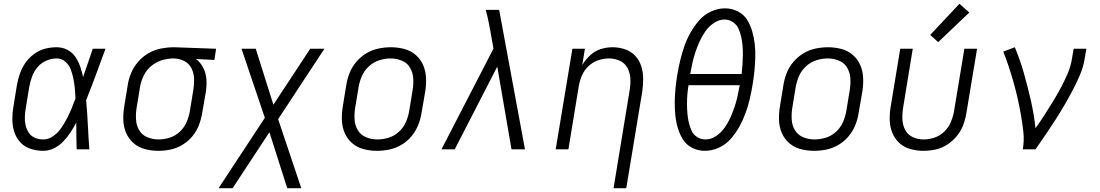

<svg xmlns="http://www.w3.org/2000/svg" viewBox="-20 -787 5800 1012"><path d="M208 8Q237 8 264.5 -5.5Q292 -19 313.5 -41.5Q335 -64 351.5 -89Q368 -114 382 -141Q382 -140 382 -139V-134Q382 -100 382.5 -67Q383 -34 384 0H451Q446 -65 443 -129.5Q440 -194 434 -259Q461 -326 486 -394Q511 -462 536 -530H469Q456 -493 443.5 -455.5Q431 -418 418 -381Q412 -409 402.5 -436.5Q393 -464 377 -487.5Q361 -511 335 -524.5Q309 -538 278 -538Q247 -538 216.5 -530Q186 -522 159 -502Q132 -482 113.5 -455Q95 -428 84.5 -398Q74 -368 69 -337L51 -227Q45 -193 45 -158.5Q45 -124 55 -92.5Q65 -61 87 -37Q109 -13 141.5 -2.5Q174 8 208 8ZM208 -52Q185 -52 164.5 -60.5Q144 -69 132 -87Q120 -105 115 -127Q110 -149 111 -172Q112 -195 116 -218L134 -328Q139 -355 148.5 -382Q158 -409 177 -432Q196 -455 223.5 -467Q251 -479 278 -479Q305 -479 324.5 -462Q344 -445 353 -421Q362 -397 367 -371.5Q372 -346 374.5 -320Q377 -294 378 -268Q368 -241 357 -214.5Q346 -188 332.5 -162Q319 -136 302.5 -112Q286 -88 261 -70Q236 -52 208 -52Z M815 8Q847 8 880 1Q913 -6 943 -24.5Q973 -43 995 -70Q1017 -97 1029 -129Q1041 -161 1046 -193L1065 -303Q1070 -336 1068 -368.5Q1066 -401 1051.5 -429.5Q1037 -458 1013 -476L1110 -471L1119 -530L898 -538H897Q864 -538 830 -531.5Q796 -525 764.5 -507.5Q733 -490 709 -462.5Q685 -435 671.5 -403Q658 -371 653 -337L635 -227Q629 -191 630 -155Q631 -119 644.5 -87Q658 -55 684 -32.5Q710 -10 744.5 -1Q779 8 815 8ZM816 -52Q785 -52 757 -63.5Q729 -75 714 -100Q699 -125 697 -156Q695 -187 700 -218L718 -328Q723 -358 737 -387.5Q751 -417 776.5 -438.5Q802 -460 833 -469.5Q864 -479 894 -479Q924 -479 950 -466Q976 -453 989 -427.5Q1002 -402 1003 -372Q1004 -342 999 -313L981 -203Q976 -173 964 -144.5Q952 -116 928.5 -93.5Q905 -71 875 -61.5Q845 -52 816 -52Z M1132 205H1206L1400 -90L1494 205H1568L1446 -159L1690 -530H1615L1421 -235L1328 -530H1253L1376 -166Z M1967 8Q2000 8 2033 1Q2066 -6 2096.5 -24Q2127 -42 2149.5 -69.5Q2172 -97 2184.5 -128.5Q2197 -160 2202 -193L2221 -303Q2227 -339 2225.5 -375.5Q2224 -412 2210.5 -443.5Q2197 -475 2171 -497.5Q2145 -520 2110.5 -529Q2076 -538 2040 -538Q2008 -538 1974.5 -531Q1941 -524 1911 -506Q1881 -488 1858 -461Q1835 -434 1822.5 -402Q1810 -370 1805 -337L1787 -227Q1781 -191 1782 -155Q1783 -119 1796.5 -87Q1810 -55 1836 -32.5Q1862 -10 1896.5 -1Q1931 8 1967 8ZM1969 -52Q1938 -52 1910 -63.5Q1882 -75 1866.5 -100Q1851 -125 1849 -156Q1847 -187 1852 -218L1870 -328Q1875 -357 1887.5 -386Q1900 -415 1924.5 -437.5Q1949 -460 1979 -469.5Q2009 -479 2039 -479Q2069 -479 2097.5 -467.5Q2126 -456 2141 -430.5Q2156 -405 2158 -374.5Q2160 -344 2155 -313L2137 -203Q2132 -173 2119.5 -144Q2107 -115 2082.5 -92.5Q2058 -70 2028 -61Q1998 -52 1969 -52Z M2307 0H2377L2601 -436L2676 0H2747L2611 -735H2540Q2548 -707 2554 -678.5Q2560 -650 2565 -621L2581 -531Z M3214 205H3281L3365 -303Q3370 -337 3370 -371.5Q3370 -406 3360 -437.5Q3350 -469 3328.5 -492.5Q3307 -516 3275 -527Q3243 -538 3209 -538Q3178 -538 3147 -528.5Q3116 -519 3091 -496Q3066 -473 3049 -444L3063 -530H2997L2909 0H2976L3031 -335Q3036 -363 3048 -390.5Q3060 -418 3082.5 -439Q3105 -460 3133.5 -469.5Q3162 -479 3190 -479Q3221 -479 3247.5 -466.5Q3274 -454 3287.5 -428.5Q3301 -403 3302.5 -373Q3304 -343 3299 -313Z M3696 8Q3733 8 3770 -9Q3807 -26 3833.5 -57Q3860 -88 3879 -123Q3898 -158 3911 -194.5Q3924 -231 3932.5 -268Q3941 -305 3947 -342Q3953 -378 3956.5 -413.5Q3960 -449 3961 -485Q3962 -521 3958 -555.5Q3954 -590 3944.5 -623Q3935 -656 3917 -684Q3899 -712 3868 -727.5Q3837 -743 3801 -743Q3764 -743 3727 -726Q3690 -709 3663.5 -678Q3637 -647 3618 -612.5Q3599 -578 3586.5 -541.5Q3574 -505 3565 -467.5Q3556 -430 3550 -393Q3544 -358 3540.5 -322Q3537 -286 3536.5 -250.5Q3536 -215 3539.5 -180Q3543 -145 3552.5 -112.5Q3562 -80 3580 -51.5Q3598 -23 3629 -7.5Q3660 8 3696 8ZM3618 -397Q3623 -426 3629.5 -455Q3636 -484 3645.5 -512.5Q3655 -541 3667.5 -568.5Q3680 -596 3698 -622Q3716 -648 3743 -666Q3770 -684 3799 -684Q3823 -684 3843 -670.5Q3863 -657 3872.5 -636Q3882 -615 3887 -591.5Q3892 -568 3894 -544Q3896 -520 3895.5 -495.5Q3895 -471 3893.5 -446.5Q3892 -422 3889 -397ZM3698 -52Q3674 -52 3654 -65Q3634 -78 3624.5 -99.5Q3615 -121 3610 -144Q3605 -167 3603 -191Q3601 -215 3601 -239.5Q3601 -264 3603 -288.5Q3605 -313 3609 -338H3879Q3874 -309 3867.5 -280Q3861 -251 3851.5 -222.5Q3842 -194 3829.5 -166.5Q3817 -139 3799 -113.5Q3781 -88 3754.5 -70Q3728 -52 3698 -52Z M4271 8Q4304 8 4337 1Q4370 -6 4400.5 -24Q4431 -42 4453.5 -69.5Q4476 -97 4488.5 -128.5Q4501 -160 4506 -193L4525 -303Q4531 -339 4529.5 -375.5Q4528 -412 4514.5 -443.5Q4501 -475 4475 -497.5Q4449 -520 4414.5 -529Q4380 -538 4344 -538Q4312 -538 4278.5 -531Q4245 -524 4215 -506Q4185 -488 4162 -461Q4139 -434 4126.5 -402Q4114 -370 4109 -337L4091 -227Q4085 -191 4086 -155Q4087 -119 4100.5 -87Q4114 -55 4140 -32.5Q4166 -10 4200.5 -1Q4235 8 4271 8ZM4273 -52Q4242 -52 4214 -63.5Q4186 -75 4170.5 -100Q4155 -125 4153 -156Q4151 -187 4156 -218L4174 -328Q4179 -357 4191.5 -386Q4204 -415 4228.5 -437.5Q4253 -460 4283 -469.5Q4313 -479 4343 -479Q4373 -479 4401.5 -467.5Q4430 -456 4445 -430.5Q4460 -405 4462 -374.5Q4464 -344 4459 -313L4441 -203Q4436 -173 4423.5 -144Q4411 -115 4386.5 -92.5Q4362 -70 4332 -61Q4302 -52 4273 -52Z M4847 8Q4879 8 4911.5 1Q4944 -6 4973 -25Q5002 -44 5024 -71Q5046 -98 5057.5 -129.5Q5069 -161 5074 -193L5130 -530H5063L5009 -203Q5004 -174 4992.5 -145.5Q4981 -117 4958.5 -94.5Q4936 -72 4906.5 -62Q4877 -52 4849 -52Q4818 -52 4791.5 -64Q4765 -76 4751.5 -101.5Q4738 -127 4736.5 -157Q4735 -187 4740 -218L4791 -530H4725L4675 -227Q4669 -192 4669.5 -156.5Q4670 -121 4682.5 -89Q4695 -57 4719.5 -34Q4744 -11 4778 -1.5Q4812 8 4847 8ZM4925 -565 5089 -721 5037 -767 4883 -603Z M5371 0H5438Q5465 -38 5490.5 -76Q5516 -114 5541 -152.5Q5566 -191 5589 -230.5Q5612 -270 5633.5 -310.5Q5655 -351 5672.5 -392.5Q5690 -434 5697 -477L5706 -530H5639L5630 -477Q5624 -438 5607.5 -399.5Q5591 -361 5571.5 -324.5Q5552 -288 5530 -252Q5508 -216 5485 -180.5Q5462 -145 5438 -111Q5430 -185 5413.5 -257.5Q5397 -330 5377 -400.5Q5357 -471 5329 -538L5268 -515Q5284 -475 5297.5 -434Q5311 -393 5323 -350.5Q5335 -308 5344.5 -265.5Q5354 -223 5361.5 -179.5Q5369 -136 5374 -91Q5379 -46 5371 0Z"/></svg>

Font: Iosevka Sparkle Light Oblique
Style: Regular
Weight: 300
Italic angle: -9°
Designer: Belleve Invis
Foundry: Belleve Invis
Version: Version 4.5.0; ttfautohint (v1.8.3)